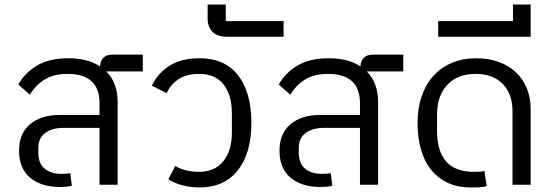

<svg xmlns="http://www.w3.org/2000/svg" viewBox="-20 -815 2441 847"><path d="M245 10Q162 10 113 -31Q64 -72 64 -150Q64 -226 112.5 -267Q161 -308 245 -308H419V-360Q419 -489 278 -489Q218 -489 177.5 -464.5Q137 -440 112 -397L61 -442Q87 -491 141 -524.5Q195 -558 282 -558Q368 -558 421 -522Q425 -574 477 -574H610V-500H449Q499 -450 499 -364V0H419V-251H263Q209 -251 179 -228Q149 -205 149 -163V-140Q149 -95 176.5 -71.5Q204 -48 251 -48Q265 -48 274.5 -49Q284 -50 290 -51L297 4Q291 7 274.5 8.5Q258 10 245 10Z M860 12Q821 12 785 2.5Q749 -7 723 -24L753 -83Q796 -57 858 -57Q927 -57 965 -103.5Q1003 -150 1003 -232V-314Q1003 -395 966.5 -442Q930 -489 858 -489Q804 -489 769 -466.5Q734 -444 715 -404L650 -437Q675 -491 727 -524.5Q779 -558 860 -558Q972 -558 1030.5 -482.5Q1089 -407 1089 -273Q1089 -139 1029 -63.5Q969 12 860 12Z M983 -653Q938 -653 917 -675Q896 -697 896 -733V-795H976V-722H1231V-653Z M1394 10Q1311 10 1262 -31Q1213 -72 1213 -150Q1213 -226 1261.5 -267Q1310 -308 1394 -308H1568V-360Q1568 -489 1427 -489Q1367 -489 1326.5 -464.5Q1286 -440 1261 -397L1210 -442Q1236 -491 1290 -524.5Q1344 -558 1431 -558Q1517 -558 1570 -522Q1574 -574 1626 -574H1759V-500H1598Q1648 -450 1648 -364V0H1568V-251H1412Q1358 -251 1328 -228Q1298 -205 1298 -163V-140Q1298 -95 1325.5 -71.5Q1353 -48 1400 -48Q1414 -48 1423.5 -49Q1433 -50 1439 -51L1446 4Q1440 7 1423.5 8.5Q1407 10 1394 10Z M2056 12Q2000 12 1956.5 -8Q1913 -28 1883 -64.5Q1853 -101 1837.5 -154Q1822 -207 1822 -273Q1822 -337 1840 -390Q1858 -443 1891.5 -480Q1925 -517 1973 -537.5Q2021 -558 2081 -558Q2135 -558 2179.5 -542Q2224 -526 2255.5 -496.5Q2287 -467 2304 -425.5Q2321 -384 2321 -333V0H2241V-322Q2241 -401 2197.5 -445Q2154 -489 2078 -489Q1998 -489 1953 -440.5Q1908 -392 1908 -309V-237Q1908 -149 1948 -103Q1988 -57 2071 -57Q2082 -57 2093.5 -57.5Q2105 -58 2117 -61L2127 6Q2110 11 2091 11.5Q2072 12 2056 12Z M1913 -722H2243V-795H2321V-653H1913Z"/></svg>

Font: IBM Plex Thai
Style: Regular
Weight: 400
Designer: Mike Abbink, Paul van der Laan, Pieter van Rosmalen, Ben Mitchell, Mark Frömberg
Foundry: Bold Monday
Version: Version 1.0